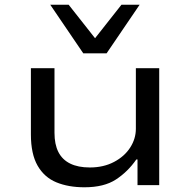

<svg xmlns="http://www.w3.org/2000/svg" viewBox="-20 -785 808 814"><path d="M338 9Q270 9 219 -12Q168 -33 139.5 -82.5Q111 -132 111 -215V-496H211V-222Q211 -173 227.5 -140.5Q244 -108 277.5 -91.5Q311 -75 361 -75Q419 -75 463.5 -98.5Q508 -122 532 -159.5Q556 -197 556 -239V-496H655V0H563V-109H558Q522 -57 471.5 -24Q421 9 338 9ZM333 -559 193 -765H271L383 -623L495 -765H572L432 -559Z"/></svg>

Font: Nunito Sans 7pt Expanded
Style: Regular
Weight: 400
Width: 7
Designer: Vernon Adams
Foundry: Vernon Adams
Version: Version 3.101;gftools[0.9.27]